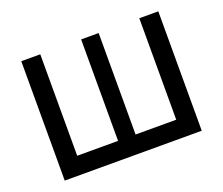

<svg xmlns="http://www.w3.org/2000/svg" viewBox="-98 -706 988 850"><g transform="rotate(-20 396.0 -281.0)"><path d="M73 -562.5H162.5V-84.5H355V-562.5H437.5V-84.5H629V-562.5H718.5V0H73Z"/></g></svg>

Font: Russisch Sans Medium
Style: Regular
Weight: 500
Width: 4
Designer: Michael Sharanda (font) & Cristiano Sobral (main changes)
Foundry: Michael Sharanda
Version: Version 2.00;September 8, 2020;FontCreator 13.0.0.2681 64-bi